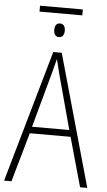

<svg xmlns="http://www.w3.org/2000/svg" viewBox="-63 -997 576 1037"><g transform="rotate(5 225.5 -479.0)"><path d="M343 -958H111V-926H343ZM227 -872C210 -872 199 -860 199 -835C199 -810 210 -798 227 -798C245 -798 256 -810 256 -835C256 -859 245 -872 227 -872ZM412 0H451L250 -715H204L0 0H40L116 -267H337ZM249 -591 327 -303H125L204 -591C212 -623 220 -649 227 -679C234 -649 242 -621 249 -591Z"/></g></svg>

Font: Noto Sans Condensed ExtraLight
Style: Regular
Weight: 200
Width: 3
Designer: Monotype Design Team
Foundry: Monotype Imaging Inc.
Version: Version 2.013